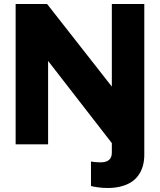

<svg xmlns="http://www.w3.org/2000/svg" viewBox="-20 -720 798 958"><path d="M538 -6Q458 -109 379 -211Q300 -313 220 -416V0H58V-700H215Q296 -597 376.5 -494Q457 -391 538 -288V-700H700V52Q700 114 670 155.5Q640 197 580 211Q553 218 516 218Q495 218 471 215Q447 212 434 208V86Q446 88 456.5 89Q467 90 482 90Q538 90 538 42Z"/></svg>

Font: Rosa Sans Black
Style: Regular
Weight: 900
Designer: Pentagram / MCKL
Foundry: Pentagram / MCKL
Version: Version 1.005;September 16, 2019;FontCreator 11.5.0.2425 64-